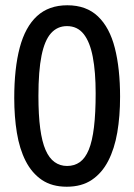

<svg xmlns="http://www.w3.org/2000/svg" viewBox="-20 -694 508 728"><path d="M233 14Q177 14 138.8 -11.8Q100.7 -37.7 77.3 -83.5Q54 -129.3 44 -190.5Q34 -251.7 34 -322.3Q34 -434.7 54.8 -513.3Q75.7 -592 120.3 -633Q165 -674 235.3 -674Q307.3 -674 351.5 -631.8Q395.7 -589.7 415.5 -511.8Q435.3 -434 435.3 -326.7Q435.3 -253.7 424.7 -191.7Q414 -129.7 390.3 -83.8Q366.7 -38 328.2 -12Q289.7 14 233 14ZM234.3 -64.7Q262 -64.7 282.7 -79.3Q303.3 -94 316.7 -126.5Q330 -159 336.3 -211.8Q342.7 -264.7 342.7 -340.7Q342.7 -421.3 331.8 -478.2Q321 -535 297.2 -565Q273.3 -595 234 -595Q197.7 -595 173.5 -568.2Q149.3 -541.3 137.5 -483.2Q125.7 -425 125.7 -330.7Q125.7 -257.3 132.5 -206.8Q139.3 -156.3 152.8 -125.3Q166.3 -94.3 187 -79.5Q207.7 -64.7 234.3 -64.7Z"/></svg>

Font: Bricolage Grotesque 96pt ExtraBold SemiCondensed
Style: Regular
Weight: 800
Width: 4
Version: Version 1.001;gftools[0.9.33.dev8+g029e19f]